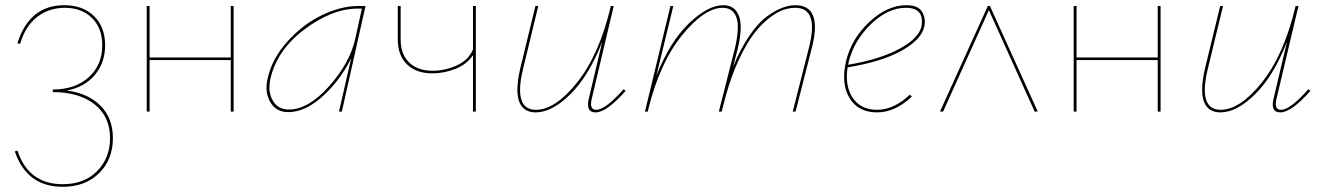

<svg xmlns="http://www.w3.org/2000/svg" viewBox="-20 -429 5086 738"><path d="M237 -81Q320 -70 367 -22Q414 26 414 102Q414 184 361 236.5Q308 289 221 289Q83 289 37 153L47 150Q90 279 221 279Q304 279 353.5 228.5Q403 178 403 102Q403 19 343.5 -28Q284 -75 183 -75V-85Q269 -85 321 -132Q373 -179 373 -255Q373 -321 333.5 -360Q294 -399 229 -399Q169 -399 123.5 -364.5Q78 -330 57 -260L47 -263Q93 -409 227 -409Q298 -409 341 -367.5Q384 -326 384 -255Q384 -188 344.5 -141Q305 -94 237 -81Z M867 -406H878V0H867V-198H555V0H544V-406H555V-208H867Z M1357 -406H1385L1294 0H1283L1330 -206Q1290 -123 1222 -60.5Q1154 2 1088 2Q1042 2 1019.5 -35.5Q997 -73 1008 -124Q1024 -201 1083 -267.5Q1142 -334 1216 -370Q1290 -406 1357 -406ZM1090 -8Q1165 -8 1244.5 -97Q1324 -186 1345 -278L1371 -396H1356Q1256 -396 1149.5 -315.5Q1043 -235 1019 -124Q1009 -75 1029 -41.5Q1049 -8 1090 -8Z M1798 -406H1809V0H1798V-217Q1775 -182 1731 -164.5Q1687 -147 1642 -147Q1580 -147 1544.5 -181.5Q1509 -216 1509 -277V-406H1520V-277Q1520 -221 1552.5 -189Q1585 -157 1643 -157Q1690 -157 1735.5 -177.5Q1781 -198 1798 -239Z M2377 -86 2385 -80Q2312 3 2269 3Q2231 3 2243 -49L2295 -269Q2244 -138 2173 -67.5Q2102 3 2039 3Q1992 3 1976 -37.5Q1960 -78 1979 -163L2038 -406H2049L1990 -162Q1953 -7 2040 -7Q2115 -7 2199.5 -113.5Q2284 -220 2328 -406H2339L2254 -47Q2245 -7 2272 -7Q2307 -7 2377 -86Z M3037 -409Q3143 -409 3100 -243L3038 0H3027L3089 -244Q3129 -399 3037 -399Q3015 -399 2991 -391Q2967 -383 2936.5 -359.5Q2906 -336 2878 -299.5Q2850 -263 2820.5 -200.5Q2791 -138 2769 -58L2754 0H2743L2805 -244Q2824 -326 2810.5 -362.5Q2797 -399 2758 -399Q2688 -399 2602.5 -294.5Q2517 -190 2472 -10L2470 0H2459L2557 -406H2568L2503 -138Q2555 -269 2628 -339Q2701 -409 2760 -409Q2804 -409 2820 -368.5Q2836 -328 2816 -243L2798 -173Q2827 -243 2861 -292.5Q2895 -342 2927.5 -365.5Q2960 -389 2986.5 -399Q3013 -409 3037 -409Z M3464 -409Q3509 -409 3524 -384Q3539 -359 3533 -328Q3523 -278 3447 -235Q3371 -192 3238 -170Q3227 -98 3258 -52.5Q3289 -7 3351 -7Q3416 -7 3477 -65L3485 -58Q3421 3 3351 3Q3279 3 3245.5 -52Q3212 -107 3232 -194Q3253 -281 3322 -345Q3391 -409 3464 -409ZM3522 -328Q3534 -399 3462 -399Q3393 -399 3328.5 -337Q3264 -275 3243 -194L3240 -180Q3363 -201 3437.5 -241.5Q3512 -282 3522 -328Z M3969 0H3957L3781 -390L3605 0H3593L3777 -406H3785Z M4430 -406H4441V0H4430V-198H4118V0H4107V-406H4118V-208H4430Z M5009 -86 5017 -80Q4944 3 4901 3Q4863 3 4875 -49L4927 -269Q4876 -138 4805 -67.5Q4734 3 4671 3Q4624 3 4608 -37.5Q4592 -78 4611 -163L4670 -406H4681L4622 -162Q4585 -7 4672 -7Q4747 -7 4831.5 -113.5Q4916 -220 4960 -406H4971L4886 -47Q4877 -7 4904 -7Q4939 -7 5009 -86Z"/></svg>

Font: EauTestInfant Hairline
Style: Italic
Weight: 250
Italic angle: -12°
Designer: Christian Thalmann (Catharsis Fonts)
Version: Version 0.001;PS 000.001;hotconv 1.0.88;makeotf.lib2.5.64775